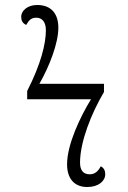

<svg xmlns="http://www.w3.org/2000/svg" viewBox="-20 -740 512 770"><path d="M330 10C375 10 402 -14 402 -41C402 -52 399 -66 384 -73C374 -54 361 -41 340 -41C313 -41 301 -58 301 -88C301 -171 346 -285 397 -371V-404H138C178 -474 214 -566 214 -629C214 -682 188 -720 129 -720C89 -720 65 -696 65 -673C65 -658 70 -647 85 -640C96 -659 105 -669 126 -669C150 -669 164 -650 164 -619C164 -564 144 -483 89 -375V-342H345C302 -272 249 -161 249 -81C249 -26 276 10 330 10Z"/></svg>

Font: Noto Serif Light
Style: Regular
Weight: 300
Designer: Monotype Design Team
Foundry: Monotype Imaging Inc.
Version: Version 2.013